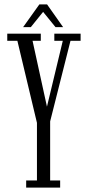

<svg xmlns="http://www.w3.org/2000/svg" viewBox="-20 -853 391 873"><path d="M99 0V-32.5H148V-294.5L59 -667.5H13V-700H165.5V-667.5H128L193.5 -368L265.5 -667.5H227V-700H346.5V-667.5H300.5L208 -301V-32.5H253.5V0ZM85 -729.5 159 -833H194L267 -729.5H232.5L176 -799L120 -729.5Z"/></svg>

Font: Imbue 10pt Light
Style: Regular
Weight: 300
Designer: Tyler Finck
Foundry: Etcetera Type Company
Version: Version 1.102; ttfautohint (v1.8.3)